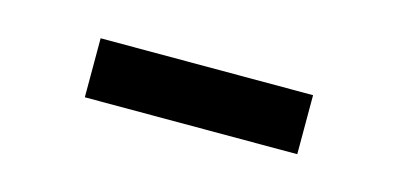

<svg xmlns="http://www.w3.org/2000/svg" viewBox="-27 -711 453 220"><g transform="rotate(15 200.0 -601.0)"><path d="M75 -566V-636H327V-566Z"/></g></svg>

Font: Maven Pro Medium
Style: Regular
Weight: 500
Designer: Joe Prince
Foundry: Joe Prince
Version: Version 2.103